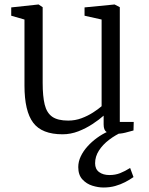

<svg xmlns="http://www.w3.org/2000/svg" viewBox="-20 -587 662 855"><path d="M491.5 9Q467.5 9 454.5 0.8Q441.5 -7.5 441.5 -33V-72Q421.5 -54 392.2 -34.8Q363 -15.5 328.8 -2.2Q294.5 11 258.5 11Q166.5 11 127.8 -40.5Q89 -92 89 -206V-500L30 -517V-554L151 -567H152L170 -555V-218Q170 -158.5 179 -121.5Q188 -84.5 212.5 -67.2Q237 -50 283.5 -50Q315 -50 343 -60.5Q371 -71 394 -85.8Q417 -100.5 432.5 -114V-500L356.5 -517V-554L489.5 -567H490.5L513.5 -555V-44H575.5L574.5 -6Q558 -1.5 538 3.8Q518 9 491.5 9ZM440.5 248Q417.5 248 391.5 240Q365.5 232 347 212Q328.5 192 328.5 157Q328.5 132.5 339.8 109Q351 85.5 369.8 64.8Q388.5 44 412 27Q435.5 10 460 -1L490 -5L528 -1Q494 14 465.8 35.5Q437.5 57 420.5 83.5Q403.5 110 403.5 140Q403.5 166 421.2 179.2Q439 192.5 467.5 192.5Q493.5 192.5 515 184Q536.5 175.5 559.5 161L574.5 201.5Q557.5 213.5 537.2 224Q517 234.5 493.2 241.2Q469.5 248 440.5 248Z"/></svg>

Font: Merriweather Light
Style: Regular
Weight: 300
Designer: Eben Sorkin
Foundry: Eben Sorkin
Version: Version 2.100